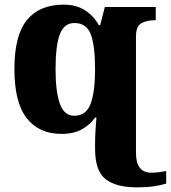

<svg xmlns="http://www.w3.org/2000/svg" viewBox="-20 -566 735 826"><path d="M569 240Q479 240 434 204.5Q389 169 389 74V53Q389 25 391 -8.5Q393 -42 395 -60H389Q368 -30 333 -10Q298 10 244 10Q148 10 95 -57.5Q42 -125 42 -269Q42 -414 96 -480Q150 -546 254 -546Q307 -546 344.5 -522.5Q382 -499 405 -458H411L431 -536H650V-479H646Q613 -479 589 -466.5Q565 -454 565 -409V92Q565 177 631 177Q647 177 662 175Q677 173 695 170V224Q671 231 641 235.5Q611 240 569 240ZM299 -68Q351 -68 370 -120Q389 -172 389 -267Q389 -370 370.5 -418.5Q352 -467 300 -467Q256 -467 237.5 -418.5Q219 -370 219 -268Q219 -172 237.5 -120Q256 -68 299 -68Z"/></svg>

Font: Noto Serif ExtraBold
Style: Regular
Weight: 800
Designer: Monotype Design Team
Foundry: Monotype Imaging Inc.
Version: Version 2.014